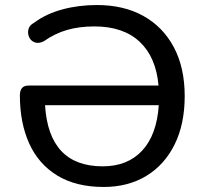

<svg xmlns="http://www.w3.org/2000/svg" viewBox="-20 -734 815 763"><path d="M392 9Q282 9 207.5 -36.5Q133 -82 96 -164Q59 -246 59 -355Q59 -394 93 -394H610Q600 -507 535 -568Q470 -629 355 -629Q295 -629 246.5 -615Q198 -601 154 -570Q134 -560 118.5 -565.5Q103 -571 96 -586Q89 -601 93 -617.5Q97 -634 116 -644Q163 -679 227.5 -696.5Q292 -714 365 -714Q472 -714 550 -670.5Q628 -627 671 -546Q714 -465 714 -352Q714 -241 674 -160Q634 -79 561.5 -35Q489 9 392 9ZM611 -316H159Q174 -73 388 -73Q487 -73 545 -135.5Q603 -198 611 -316Z"/></svg>

Font: Chiron GoRound TC
Style: Regular
Weight: 400
Designer: Ryoko NISHIZUKA 西塚涼子 (kana, bopomofo & ideographs); Paul D. Hunt (Latin, Greek & Cyrillic); Sandoll Communications 산돌커뮤니
Foundry: Adobe
Version: Version 1.000;hotconv 1.1.1;makeotfexe 2.6.0